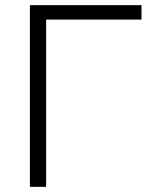

<svg xmlns="http://www.w3.org/2000/svg" viewBox="-20 -725 586 745"><path d="M96 0V-705H529V-649H159V0Z"/></svg>

Font: Nunito Sans 11pt Light
Style: Regular
Weight: 300
Version: Version 3.101;gftools[0.9.27]